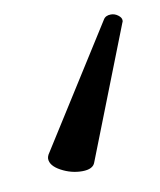

<svg xmlns="http://www.w3.org/2000/svg" viewBox="-45 -35 290 347"><g transform="rotate(-10 100.0 138.0)"><path d="M23 240Q23 237 25 233L166 10Q170 3 180 3Q187 3 193 7.5Q199 12 199 17Q199 20 198 21L104 261Q100 273 80 273Q60 273 41.5 263Q23 253 23 240Z"/></g></svg>

Font: LXGW WenKai
Style: Regular
Weight: 400
Designer: LXGW / Fontworks Inc.
Foundry: LXGW / Fontworks Inc.
Version: Version 1.520; June 14, 2025